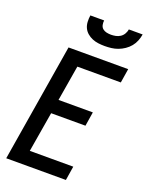

<svg xmlns="http://www.w3.org/2000/svg" viewBox="-173 -1040 862 1125"><g transform="rotate(20 257.5 -477.5)"><path d="M12 0 133 -735H505L491 -647H220L183 -426H397L383 -338H169L127 -88H398L384 0ZM329 -815Q309 -815 289 -817.5Q269 -820 251 -827.5Q233 -835 218.5 -847.5Q204 -860 196 -877Q188 -894 187 -914.5Q186 -935 189 -955H275Q273 -941 276 -927Q279 -913 289 -904.5Q299 -896 313 -893Q327 -890 341 -890Q355 -890 370 -893Q385 -896 398 -904.5Q411 -913 419 -927Q427 -941 429 -955H515Q512 -935 504 -914.5Q496 -894 482 -877Q468 -860 449.5 -847.5Q431 -835 411 -827.5Q391 -820 370 -817.5Q349 -815 329 -815Z"/></g></svg>

Font: Iosevka Semibold
Style: Italic
Weight: 600
Italic angle: -9°
Monospace: yes
Designer: Belleve Invis
Foundry: Belleve Invis
Version: Version 32.5.0; ttfautohint (v1.8.4)